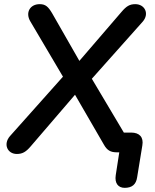

<svg xmlns="http://www.w3.org/2000/svg" viewBox="-20 -733 746 924"><path d="M580 171C615 171 635 155 640 120L665 -33C672 -73 651 -95 611 -95H576L422 -354L667 -629C700 -667 677 -713 631 -713C604 -713 588 -703 565 -676L362 -440L231 -669C212 -701 199 -713 171 -713C124 -713 101 -672 126 -630L283 -364L28 -78C-6 -39 16 8 61 8C88 8 105 -2 128 -29L341 -277L480 -37C495 -10 512 0 541 0H554L537 110C531 149 549 171 580 171Z"/></svg>

Font: SN Pro Semibold
Style: Italic
Weight: 600
Italic angle: -9°
Designer: Tobias Whetton
Foundry: Supernotes
Version: Version 1.001;Glyphs 3.2 (3249)